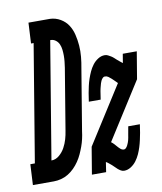

<svg xmlns="http://www.w3.org/2000/svg" viewBox="-139 -802 741 878"><g transform="rotate(-10 231.0 -363.5)"><path d="M-56 0 -51 -96H-30L60 -639H48L53 -735H76H153Q179 -734 201 -721Q223 -708 236 -688Q249 -668 255 -643Q261 -618 263 -592Q265 -566 262.5 -539.5Q260 -513 255 -487L208 -203Q206 -186 202 -168.5Q198 -151 192 -134.5Q186 -118 178.5 -101.5Q171 -85 160.5 -69.5Q150 -54 137 -41Q124 -28 108.5 -18.5Q93 -9 75.5 -4.5Q58 0 41 0ZM47 -96Q67 -96 83.5 -110Q100 -124 110 -142.5Q120 -161 125.5 -180Q131 -199 134 -219L181 -503Q183 -517 184.5 -530.5Q186 -544 186 -558Q186 -572 184.5 -585.5Q183 -599 178 -611Q173 -623 162.5 -631Q152 -639 139 -639H137ZM367 8Q359 8 352 4Q345 0 338.5 -5.5Q332 -11 327 -16.5Q322 -22 316 -27Q310 -32 304 -37Q298 -42 291 -46L284 0H218L239 -126L408 -392Q402 -398 396 -404Q390 -410 383.5 -416Q377 -422 370 -427Q363 -432 354 -432Q348 -432 343.5 -427Q339 -422 336 -416Q333 -410 331.5 -404.5Q330 -399 328.5 -393.5Q327 -388 325.5 -382Q324 -376 323 -370L317 -331H262L268 -370Q271 -386 274.5 -402Q278 -418 283.5 -434Q289 -450 296 -465.5Q303 -481 313.5 -495Q324 -509 339 -518.5Q354 -528 370 -528Q378 -528 385 -524.5Q392 -521 398.5 -517Q405 -513 410.5 -508Q416 -503 422 -497.5Q428 -492 434 -487.5Q440 -483 446 -478L453 -520H518L497 -394L330 -131Q337 -126 343 -119.5Q349 -113 354.5 -106.5Q360 -100 367 -94Q374 -88 383 -88Q388 -88 392.5 -93Q397 -98 400 -104Q403 -110 405 -115.5Q407 -121 408.5 -126.5Q410 -132 411 -138Q412 -144 413 -150L420 -189H474L468 -150Q465 -134 461.5 -118Q458 -102 453 -86Q448 -70 441 -54.5Q434 -39 423.5 -25Q413 -11 398 -1.5Q383 8 367 8Z"/></g></svg>

Font: Iosevka Gothic
Style: Bold Italic
Weight: 700
Italic angle: -9°
Monospace: yes
Designer: Belleve Invis
Foundry: Belleve Invis
Version: Version 15.5.1; ttfautohint (v1.8.4)